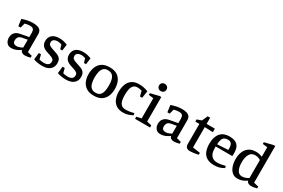

<svg xmlns="http://www.w3.org/2000/svg" viewBox="97 -1860 4422 3003"><g transform="rotate(30 2308.0 -358.5)"><path d="M166 11Q131 11 106 -6Q81 -23 68.5 -51.5Q56 -80 56 -112Q56 -137 65 -166Q74 -195 102 -219Q130 -243 183 -253L329 -280V-360Q329 -399 313 -419.5Q297 -440 249 -440Q228 -440 204.5 -436.5Q181 -433 160 -426L137 -341H96L79 -464Q123 -480 172 -490.5Q221 -501 273 -501Q320 -501 355 -490.5Q390 -480 409 -455.5Q428 -431 428 -387V-66L509 -45V-12Q479 -3 454.5 0.5Q430 4 408 4Q381 4 359 -9Q337 -22 331 -50Q294 -22 253.5 -5.5Q213 11 166 11ZM223 -57Q250 -57 279.5 -68Q309 -79 329 -91V-232L239 -216Q192 -207 174.5 -182.5Q157 -158 157 -127Q157 -88 175.5 -72.5Q194 -57 223 -57Z M723 10Q689 10 646 3.5Q603 -3 569 -16L583 -139H622L643 -56Q658 -52 678 -48Q698 -44 725 -44Q774 -44 801 -63.5Q828 -83 828 -125Q828 -149 812.5 -164.5Q797 -180 753 -195L676 -221Q625 -240 600 -271.5Q575 -303 575 -354Q575 -422 619.5 -461.5Q664 -501 755 -501Q790 -501 826 -493Q862 -485 896 -470L881 -357H843L822 -430Q809 -436 790 -440.5Q771 -445 753 -445Q708 -445 683 -427.5Q658 -410 658 -379Q658 -350 672.5 -334.5Q687 -319 722 -306L807 -277Q849 -264 872.5 -245.5Q896 -227 905.5 -202.5Q915 -178 915 -143Q915 -73 866.5 -31.5Q818 10 723 10Z M1152 10Q1118 10 1075 3.5Q1032 -3 998 -16L1012 -139H1051L1072 -56Q1087 -52 1107 -48Q1127 -44 1154 -44Q1203 -44 1230 -63.5Q1257 -83 1257 -125Q1257 -149 1241.5 -164.5Q1226 -180 1182 -195L1105 -221Q1054 -240 1029 -271.5Q1004 -303 1004 -354Q1004 -422 1048.5 -461.5Q1093 -501 1184 -501Q1219 -501 1255 -493Q1291 -485 1325 -470L1310 -357H1272L1251 -430Q1238 -436 1219 -440.5Q1200 -445 1182 -445Q1137 -445 1112 -427.5Q1087 -410 1087 -379Q1087 -350 1101.5 -334.5Q1116 -319 1151 -306L1236 -277Q1278 -264 1301.5 -245.5Q1325 -227 1334.5 -202.5Q1344 -178 1344 -143Q1344 -73 1295.5 -31.5Q1247 10 1152 10Z M1658 10Q1574 10 1521.5 -24.5Q1469 -59 1445 -116.5Q1421 -174 1421 -243Q1421 -315 1445 -373.5Q1469 -432 1521 -466.5Q1573 -501 1658 -501Q1745 -501 1796.5 -466.5Q1848 -432 1871.5 -373.5Q1895 -315 1895 -243Q1895 -174 1871.5 -116.5Q1848 -59 1796 -24.5Q1744 10 1658 10ZM1661 -44Q1713 -44 1740 -70.5Q1767 -97 1777 -143Q1787 -189 1787 -246Q1787 -303 1776 -348.5Q1765 -394 1736.5 -420.5Q1708 -447 1655 -447Q1605 -447 1578 -420.5Q1551 -394 1540 -348.5Q1529 -303 1529 -246Q1529 -189 1540.5 -143Q1552 -97 1580.5 -70.5Q1609 -44 1661 -44Z M2187 10Q2109 10 2060 -24.5Q2011 -59 1989 -116.5Q1967 -174 1967 -243Q1967 -315 1989 -373.5Q2011 -432 2059.5 -466.5Q2108 -501 2187 -501Q2236 -501 2274 -493Q2312 -485 2352 -469L2333 -341H2293L2270 -432Q2252 -438 2232.5 -441.5Q2213 -445 2193 -445Q2145 -445 2120 -419.5Q2095 -394 2085 -349.5Q2075 -305 2075 -246Q2075 -198 2081 -161.5Q2087 -125 2101.5 -100Q2116 -75 2139.5 -62.5Q2163 -50 2199 -50Q2233 -50 2272.5 -56Q2312 -62 2348 -73L2354 -37Q2316 -16 2276 -3Q2236 10 2187 10Z M2401 0V-38L2487 -58V-422L2401 -432V-463L2555 -501H2586V-58L2672 -38V0ZM2532 -576Q2503 -576 2484 -594.5Q2465 -613 2465 -642Q2465 -671 2484 -689Q2503 -707 2532 -707Q2561 -707 2580 -689Q2599 -671 2599 -642Q2599 -613 2580 -594.5Q2561 -576 2532 -576Z M2858 11Q2823 11 2798 -6Q2773 -23 2760.5 -51.5Q2748 -80 2748 -112Q2748 -137 2757 -166Q2766 -195 2794 -219Q2822 -243 2875 -253L3021 -280V-360Q3021 -399 3005 -419.5Q2989 -440 2941 -440Q2920 -440 2896.5 -436.5Q2873 -433 2852 -426L2829 -341H2788L2771 -464Q2815 -480 2864 -490.5Q2913 -501 2965 -501Q3012 -501 3047 -490.5Q3082 -480 3101 -455.5Q3120 -431 3120 -387V-66L3201 -45V-12Q3171 -3 3146.5 0.5Q3122 4 3100 4Q3073 4 3051 -9Q3029 -22 3023 -50Q2986 -22 2945.5 -5.5Q2905 11 2858 11ZM2915 -57Q2942 -57 2971.5 -68Q3001 -79 3021 -91V-232L2931 -216Q2884 -207 2866.5 -182.5Q2849 -158 2849 -127Q2849 -88 2867.5 -72.5Q2886 -57 2915 -57Z M3393 9Q3361 9 3343 -3Q3325 -15 3318.5 -33.5Q3312 -52 3312 -72V-434H3239V-473L3321 -502L3365 -602H3410V-491H3559V-427L3410 -433V-66L3545 -46V-12Q3524 -6 3494.5 -1Q3465 4 3437 6.5Q3409 9 3393 9Z M3831 11Q3770 11 3726.5 -6.5Q3683 -24 3655 -57.5Q3627 -91 3614 -137.5Q3601 -184 3601 -243Q3601 -310 3616.5 -358.5Q3632 -407 3660.5 -438.5Q3689 -470 3729.5 -485.5Q3770 -501 3820 -501Q3919 -501 3965.5 -455Q4012 -409 4012 -311Q4012 -304 4011.5 -294.5Q4011 -285 4011 -275.5Q4011 -266 4009 -256H3709V-227Q3709 -168 3726 -128Q3743 -88 3775.5 -68.5Q3808 -49 3853 -49Q3884 -49 3923 -55.5Q3962 -62 3999 -72L4006 -37Q3967 -13 3926.5 -1Q3886 11 3831 11ZM3711 -297 3908 -308V-330Q3908 -367 3900 -393Q3892 -419 3874 -432Q3856 -445 3826 -445Q3785 -445 3760.5 -429.5Q3736 -414 3725 -381.5Q3714 -349 3711 -297Z M4251 10Q4193 10 4154 -25.5Q4115 -61 4096 -119Q4077 -177 4077 -243Q4077 -363 4135.5 -432Q4194 -501 4300 -501Q4330 -501 4355.5 -495.5Q4381 -490 4397 -484Q4413 -478 4414 -477V-649L4328 -659V-690L4481 -728H4513V-66L4599 -45V-12Q4568 -3 4540.5 0.5Q4513 4 4491 4Q4468 4 4445 -9Q4422 -22 4417 -47Q4382 -22 4342 -6Q4302 10 4251 10ZM4298 -55Q4334 -55 4366 -68.5Q4398 -82 4414 -93V-418Q4393 -432 4367.5 -439.5Q4342 -447 4312 -447Q4249 -447 4217 -392.5Q4185 -338 4185 -246Q4185 -161 4212.5 -108Q4240 -55 4298 -55Z"/></g></svg>

Font: Manuale Medium
Style: Regular
Weight: 500
Designer: Eduardo Tunni / Pablo Cosgaya
Foundry: Eduardo Tunni / Pablo Cosgaya
Version: Version 1.002